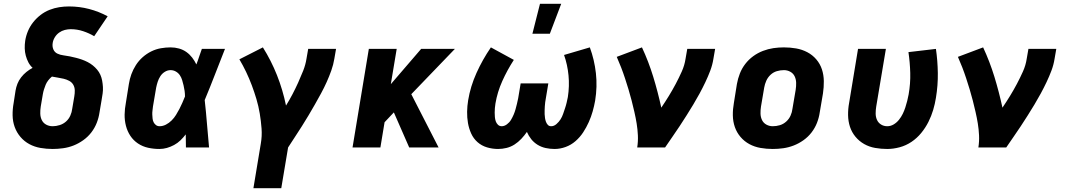

<svg xmlns="http://www.w3.org/2000/svg" viewBox="-20 -778 5640 1013"><path d="M258 8Q225 8 193.5 2.5Q162 -3 135 -17.5Q108 -32 88 -55.5Q68 -79 57.5 -108Q47 -137 46.5 -169.5Q46 -202 52 -235L62 -300Q65 -318 72 -336Q79 -354 91.5 -370Q104 -386 119.5 -398.5Q135 -411 152 -420Q138 -433 129.5 -449.5Q121 -466 116 -484.5Q111 -503 110.5 -523Q110 -543 113 -563Q117 -589 127.5 -614Q138 -639 155 -660.5Q172 -682 194 -699Q216 -716 241.5 -726Q267 -736 292.5 -740Q318 -744 344 -744Q399 -744 450.5 -730.5Q502 -717 548 -692L477 -587Q450 -603 418.5 -613.5Q387 -624 353 -624Q338 -624 322 -620Q306 -616 292 -606Q278 -596 269 -581Q260 -566 258 -551Q255 -533 261.5 -517.5Q268 -502 283 -495Q298 -488 315 -486Q332 -484 348.5 -480.5Q365 -477 381 -473Q397 -469 412.5 -463.5Q428 -458 442.5 -450.5Q457 -443 469.5 -433Q482 -423 492.5 -410.5Q503 -398 509.5 -383.5Q516 -369 519 -352.5Q522 -336 523 -319Q524 -302 521.5 -284.5Q519 -267 516 -250L505 -185Q501 -157 490.5 -130Q480 -103 462 -79.5Q444 -56 419.5 -38.5Q395 -21 368.5 -10.5Q342 0 313.5 4Q285 8 258 8ZM258 -112Q276 -112 295 -118Q314 -124 328.5 -137Q343 -150 351 -168Q359 -186 361 -204L372 -269Q375 -286 374.5 -302Q374 -318 366.5 -331Q359 -344 345 -351.5Q331 -359 316 -362.5Q301 -366 285 -368.5Q269 -371 254 -374Q243 -365 234.5 -354Q226 -343 221 -331Q216 -319 212 -306Q208 -293 206 -281L195 -216Q192 -197 192.5 -178.5Q193 -160 200.5 -144.5Q208 -129 223.5 -120.5Q239 -112 258 -112Z M821 8Q790 8 761 1.5Q732 -5 708 -21Q684 -37 668 -61Q652 -85 644.5 -114Q637 -143 637.5 -173.5Q638 -204 644 -235L660 -335Q664 -361 673 -386Q682 -411 697 -434.5Q712 -458 733 -476.5Q754 -495 778.5 -507Q803 -519 829 -523.5Q855 -528 880 -528Q903 -528 924.5 -522Q946 -516 963.5 -503.5Q981 -491 994 -474Q1007 -457 1016 -438Q1024 -458 1030.5 -478.5Q1037 -499 1045 -520H1167Q1140 -452 1114 -384.5Q1088 -317 1060 -250Q1067 -188 1072 -125Q1077 -62 1083 0H961Q961 -17 960.5 -34Q960 -51 960 -69Q947 -52 932 -37.5Q917 -23 898.5 -13Q880 -3 860.5 2.5Q841 8 821 8ZM822 -112Q839 -112 855.5 -120.5Q872 -129 885.5 -142.5Q899 -156 908.5 -171.5Q918 -187 926.5 -203Q935 -219 942 -235.5Q949 -252 956 -269Q956 -284 954 -298.5Q952 -313 948.5 -327.5Q945 -342 941 -355.5Q937 -369 929 -381Q921 -393 908 -400.5Q895 -408 880 -408Q864 -408 849.5 -399Q835 -390 826 -376Q817 -362 812 -346.5Q807 -331 804 -316L787 -216Q786 -205 784.5 -194.5Q783 -184 783.5 -173.5Q784 -163 785 -152.5Q786 -142 790.5 -133Q795 -124 803 -118Q811 -112 822 -112Z M1464 215H1317L1356 -20Q1363 -60 1360 -100Q1357 -140 1350.5 -179Q1344 -218 1333 -255Q1322 -292 1308.5 -328Q1295 -364 1278.5 -398.5Q1262 -433 1243 -465L1367 -528Q1411 -458 1441.5 -381Q1472 -304 1489 -221Q1507 -250 1523 -280.5Q1539 -311 1553 -342Q1567 -373 1579.5 -404.5Q1592 -436 1597 -468L1606 -520H1753L1744 -468Q1739 -437 1728 -406Q1717 -375 1703.5 -345Q1690 -315 1674 -285.5Q1658 -256 1641.5 -227Q1625 -198 1608 -169.5Q1591 -141 1573 -112.5Q1555 -84 1536.5 -56Q1518 -28 1500 0Z M2139 0 2058 -185 2009 -133 1987 0H1840L1926 -520H2073L2042 -334L2202 -520H2380L2150 -281L2294 0Z M2608 8Q2578 8 2549.5 -0.5Q2521 -9 2499.5 -28Q2478 -47 2466 -73.5Q2454 -100 2449 -129Q2444 -158 2444.5 -188.5Q2445 -219 2450 -249Q2462 -322 2494 -393Q2526 -464 2570 -528L2691 -462Q2656 -408 2630 -350Q2604 -292 2594 -232Q2592 -220 2591 -208Q2590 -196 2590 -184Q2590 -172 2591 -160.5Q2592 -149 2595.5 -138.5Q2599 -128 2607 -120Q2615 -112 2627 -112Q2641 -112 2654.5 -122Q2668 -132 2676 -145.5Q2684 -159 2690 -173Q2696 -187 2700 -201.5Q2704 -216 2707.5 -230.5Q2711 -245 2714 -260L2727 -338H2873L2860 -260Q2858 -249 2856.5 -238.5Q2855 -228 2854.5 -217.5Q2854 -207 2853.5 -196.5Q2853 -186 2853.5 -175.5Q2854 -165 2855.5 -155Q2857 -145 2860.5 -135.5Q2864 -126 2870.5 -119Q2877 -112 2888 -112Q2903 -112 2916 -123.5Q2929 -135 2937.5 -148.5Q2946 -162 2951 -177Q2956 -192 2961 -206.5Q2966 -221 2969.5 -236Q2973 -251 2976 -266Q2985 -324 2979.5 -380.5Q2974 -437 2956 -488L3092 -528Q3116 -463 3124 -392Q3132 -321 3120 -247Q3115 -219 3107 -190.5Q3099 -162 3086.5 -134Q3074 -106 3057 -80Q3040 -54 3016.5 -33.5Q2993 -13 2964 -2.5Q2935 8 2906 8Q2882 8 2859 3Q2836 -2 2816.5 -14Q2797 -26 2783 -43.5Q2769 -61 2760 -82Q2747 -63 2730.5 -45.5Q2714 -28 2694.5 -15.5Q2675 -3 2652.5 2.5Q2630 8 2608 8ZM2789 -600 2829 -758H2941L2881 -600Z M3342 0Q3347 -32 3345.5 -64Q3344 -96 3339 -126.5Q3334 -157 3327 -187.5Q3320 -218 3312.5 -247.5Q3305 -277 3296 -306.5Q3287 -336 3277.5 -365Q3268 -394 3257 -422.5Q3246 -451 3234 -478L3367 -528Q3402 -453 3426.5 -373Q3451 -293 3469 -210Q3490 -241 3509 -272Q3528 -303 3545 -335Q3562 -367 3577 -400.5Q3592 -434 3597 -468L3606 -520H3753L3744 -468Q3739 -436 3727.5 -405.5Q3716 -375 3701.5 -344.5Q3687 -314 3671 -284.5Q3655 -255 3637.5 -226Q3620 -197 3602 -168.5Q3584 -140 3565.5 -112Q3547 -84 3527.5 -56Q3508 -28 3489 0Z M4057 8Q4024 8 3992.5 2.5Q3961 -3 3934 -17.5Q3907 -32 3887 -55.5Q3867 -79 3857 -108Q3847 -137 3846.5 -169.5Q3846 -202 3852 -235L3868 -335Q3873 -363 3883.5 -390Q3894 -417 3912 -440.5Q3930 -464 3954 -481.5Q3978 -499 4005.5 -509.5Q4033 -520 4060.5 -524Q4088 -528 4116 -528Q4149 -528 4180.5 -522.5Q4212 -517 4239.5 -502.5Q4267 -488 4287 -464.5Q4307 -441 4316.5 -412Q4326 -383 4326.5 -350.5Q4327 -318 4322 -285L4305 -185Q4301 -157 4290.5 -130Q4280 -103 4262 -79.5Q4244 -56 4219.5 -38.5Q4195 -21 4168 -10.5Q4141 0 4113 4Q4085 8 4057 8ZM4057 -112Q4076 -112 4094.5 -117.5Q4113 -123 4128 -136.5Q4143 -150 4151 -168Q4159 -186 4161 -204L4178 -304Q4181 -323 4180.5 -341.5Q4180 -360 4172.5 -375.5Q4165 -391 4149.5 -399.5Q4134 -408 4116 -408Q4097 -408 4078.5 -402.5Q4060 -397 4045.5 -383.5Q4031 -370 4023 -352Q4015 -334 4012 -316L3995 -216Q3992 -197 3992.5 -178.5Q3993 -160 4000.5 -144.5Q4008 -129 4023.5 -120.5Q4039 -112 4057 -112Z M4661 8Q4629 8 4597.5 2.5Q4566 -3 4539.5 -18Q4513 -33 4493.5 -56.5Q4474 -80 4464.5 -109Q4455 -138 4454.5 -170.5Q4454 -203 4460 -235L4507 -520H4654L4603 -216Q4600 -198 4600 -179.5Q4600 -161 4607 -145.5Q4614 -130 4628.5 -121Q4643 -112 4661 -112Q4679 -112 4695 -121.5Q4711 -131 4723 -146Q4735 -161 4743 -177.5Q4751 -194 4756.5 -211Q4762 -228 4766.5 -245.5Q4771 -263 4774 -280Q4784 -337 4782.5 -393Q4781 -449 4773 -503L4918 -520Q4927 -458 4928 -393Q4929 -328 4918 -262Q4913 -230 4903.5 -198Q4894 -166 4878.5 -135Q4863 -104 4840.5 -76.5Q4818 -49 4789 -29.5Q4760 -10 4726.5 -1Q4693 8 4661 8Z M5142 0Q5147 -32 5145.5 -64Q5144 -96 5139 -126.5Q5134 -157 5127 -187.5Q5120 -218 5112.5 -247.5Q5105 -277 5096 -306.5Q5087 -336 5077.5 -365Q5068 -394 5057 -422.5Q5046 -451 5034 -478L5167 -528Q5202 -453 5226.5 -373Q5251 -293 5269 -210Q5290 -241 5309 -272Q5328 -303 5345 -335Q5362 -367 5377 -400.5Q5392 -434 5397 -468L5406 -520H5553L5544 -468Q5539 -436 5527.5 -405.5Q5516 -375 5501.5 -344.5Q5487 -314 5471 -284.5Q5455 -255 5437.5 -226Q5420 -197 5402 -168.5Q5384 -140 5365.5 -112Q5347 -84 5327.5 -56Q5308 -28 5289 0Z"/></svg>

Font: Iosevka Aile Heavy Oblique
Style: Regular
Weight: 900
Italic angle: -9°
Designer: Belleve Invis
Foundry: Belleve Invis
Version: Version 31.1.0; ttfautohint (v1.8.4)